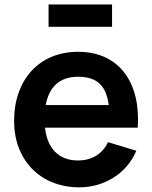

<svg xmlns="http://www.w3.org/2000/svg" viewBox="-20 -805 667 841"><path d="M470.8 -785.4H192.7V-687.5H470.8ZM177.1 -245.8H583.3C596.9 -440.6 504.2 -578.1 321.9 -578.1C152.1 -578.1 41.7 -456.3 41.7 -275C41.7 -106.3 154.2 15.6 328.1 15.6C434.4 15.6 535.4 -43.8 577.1 -144.8L453.1 -182.3C428.1 -129.2 380.2 -102.1 321.9 -102.1C235.4 -102.1 186.5 -157.3 177.1 -245.8ZM321.9 -468.8C410.4 -468.8 445.8 -424 456.3 -344.8H180.2C193.8 -418.8 236.5 -468.8 321.9 -468.8Z"/></svg>

Font: Manrope3 Bold
Style: Regular
Weight: 700
Designer: Mikhail Sharanda
Foundry: Mikhail Sharanda
Version: Version 3.000;PS 003.000;hotconv 1.0.88;makeotf.lib2.5.64775